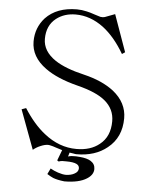

<svg xmlns="http://www.w3.org/2000/svg" viewBox="-57 -744 739 934"><g transform="rotate(5 312.5 -277.5)"><path d="M249 43 256.8 47.9Q262.7 44.9 273.4 43.9Q280.3 43.9 293 43.9Q328.1 43.9 343.8 51.8Q357.4 58.6 357.4 72.3Q357.4 89.8 337.9 99.6Q322.3 108.4 297.9 109.4Q281.2 109.4 257.8 101.6Q237.3 94.7 220.7 85L207 113.3Q223.6 124 237.3 129.9Q257.8 137.7 292 141.6Q363.3 141.6 401.4 117.2Q432.6 97.7 432.6 69.3Q432.6 44.9 411.1 31.2Q392.6 19.5 357.4 16.6Q336.9 14.6 323.2 15.6Q315.4 15.6 306.6 17.6L299.8 19.5L305.7 0L312.5 1Q321.3 2.9 325.2 2.9Q333 4.9 339.8 4.9Q430.7 4.9 489.3 -43Q555.7 -95.7 555.7 -189.5Q555.7 -265.6 488.3 -319.3Q432.6 -362.3 342.8 -383.8Q250 -405.3 200.2 -438.5Q137.7 -480.5 137.7 -541Q137.7 -606.4 182.6 -641.6Q221.7 -671.9 277.3 -671.9Q348.6 -671.9 413.1 -624Q470.7 -580.1 517.6 -500L532.2 -509.8L467.8 -690.4L418.9 -671.9Q410.2 -668.9 397.5 -670.9Q388.7 -672.9 369.1 -679.7Q343.8 -688.5 329.1 -691.4Q304.7 -697.3 281.2 -697.3Q182.6 -697.3 127.9 -639.6Q84 -590.8 84 -523.4Q84 -448.2 157.2 -395.5Q214.8 -353.5 315.4 -328.1Q409.2 -304.7 452.1 -268.6Q499 -229.5 499 -169.9Q499 -94.7 449.2 -55.7Q406.2 -20.5 336.9 -20.5Q252 -20.5 178.7 -79.1Q124 -122.1 76.2 -197.3L54.7 -189.5L126 2Q142.6 -11.7 162.1 -19.5Q182.6 -28.3 198.2 -28.3Q204.1 -28.3 214.8 -25.4Q220.7 -24.4 237.3 -18.6L268.6 -8.8Z"/></g></svg>

Font: Batang
Style: Regular
Weight: 400
Version: Version 2.21